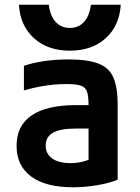

<svg xmlns="http://www.w3.org/2000/svg" viewBox="-20 -781 590 811"><path d="M288 10Q173 10 111.5 -35.5Q50 -81 50 -165Q50 -250 113.5 -293.5Q177 -337 301 -337H412V-238H299Q235 -238 204 -220.5Q173 -203 173 -166Q173 -131 200.5 -111.5Q228 -92 278 -92Q307 -92 333 -99Q359 -106 380 -119L354 -54V-337Q354 -375 347.5 -394Q341 -413 320.5 -419.5Q300 -426 260 -426Q233 -426 206.5 -423.5Q180 -421 149.5 -415.5Q119 -410 81 -399V-503Q119 -516 167 -523Q215 -530 269 -530Q349 -530 394.5 -513Q440 -496 458.5 -454.5Q477 -413 477 -340V-22Q441 -7 389.5 1.5Q338 10 288 10ZM275 -567Q181 -567 123 -620Q65 -673 60 -761H186Q192 -714 215 -688.5Q238 -663 275 -663Q312 -663 335 -688.5Q358 -714 364 -761H490Q485 -673 427 -620Q369 -567 275 -567Z"/></svg>

Font: M PLUS Code Latin SemiExpanded SemiBold
Style: Regular
Weight: 600
Width: 6
Designer: Coji Morishita
Foundry: UNDERFOREST DESIGN
Version: Version 1.002; ttfautohint (v1.8.3)